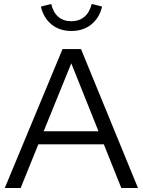

<svg xmlns="http://www.w3.org/2000/svg" viewBox="-20 -947 719 967"><path d="M4 0 295 -700H388L675 0H591L503 -220H173L84 0ZM200 -286H476L339 -628ZM340 -840Q378 -840 404.5 -862Q431 -884 442 -927L494 -914Q481 -857 440 -824Q399 -791 340 -791Q280 -791 239.5 -824Q199 -857 186 -914L238 -927Q248 -884 274 -862Q300 -840 340 -840Z"/></svg>

Font: Red Hat Display
Style: Regular
Weight: 400
Designer: Pentagram / MCKL
Foundry: Pentagram / MCKL
Version: Version 1.003; Red Hat Display